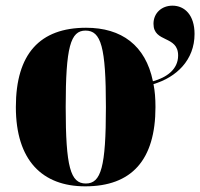

<svg xmlns="http://www.w3.org/2000/svg" viewBox="-20 -648 707 678"><path d="M281 10C444 10 529 -82 529 -270C529 -300 527 -326 522 -351C603 -375 667 -436 667 -528C667 -595 632 -628 589 -628C551 -628 522 -602 522 -564C522 -496 609 -524 609 -452C609 -402 567 -374 520 -361C494 -488 409 -550 284 -550C121 -550 36 -458 36 -270C36 -82 129 10 281 10ZM283 0C229 0 212 -58 212 -270C212 -482 229 -540 282 -540C337 -540 354 -482 354 -270C354 -58 337 0 283 0Z"/></svg>

Font: Noto Serif Display Condensed Black
Style: Regular
Weight: 900
Width: 3
Designer: Monotype Design Team
Foundry: Monotype Imaging Inc.
Version: Version 2.009